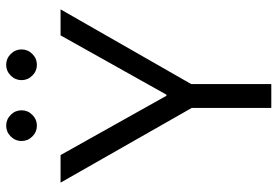

<svg xmlns="http://www.w3.org/2000/svg" viewBox="-157 -732 889 615"><g transform="rotate(-90 287.5 -424.5)"><path d="M249.2 0V-255L10 -675H98.3L288.3 -335.8H291.7L481.7 -675H565L325.8 -256.7V0ZM387.5 -750.8Q367.5 -750.8 352.9 -765.4Q338.3 -780 338.3 -800Q338.3 -820 352.9 -834.6Q367.5 -849.2 387.5 -849.2Q407.5 -849.2 422.1 -834.6Q436.7 -820 436.7 -800Q436.7 -780 422.1 -765.4Q407.5 -750.8 387.5 -750.8ZM192.5 -750.8Q172.5 -750.8 157.9 -765.4Q143.3 -780 143.3 -800Q143.3 -820 157.9 -834.6Q172.5 -849.2 192.5 -849.2Q212.5 -849.2 227.1 -834.6Q241.7 -820 241.7 -800Q241.7 -780 227.1 -765.4Q212.5 -750.8 192.5 -750.8Z"/></g></svg>

Font: Funnel Sans Light
Style: Regular
Weight: 300
Designer: NORD ID, Kristian Moeller
Foundry: Dicotype
Version: Version 1.000